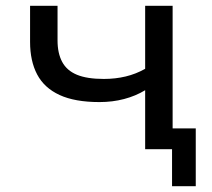

<svg xmlns="http://www.w3.org/2000/svg" viewBox="-20 -516 732 664"><path d="M575 128V0H482V-72H657V128ZM482 0V-204Q449 -184 409 -173.5Q369 -163 324 -163Q239 -163 186 -187.5Q133 -212 108.5 -258.5Q84 -305 84 -371V-496H179V-376Q179 -332 195 -302Q211 -272 246 -257.5Q281 -243 339 -243Q379 -243 414.5 -251.5Q450 -260 482 -278V-496H577V0Z"/></svg>

Font: Nunito Sans 7pt SemiExpanded
Style: Regular
Weight: 400
Width: 6
Designer: Vernon Adams
Foundry: Vernon Adams
Version: Version 3.101;gftools[0.9.27]